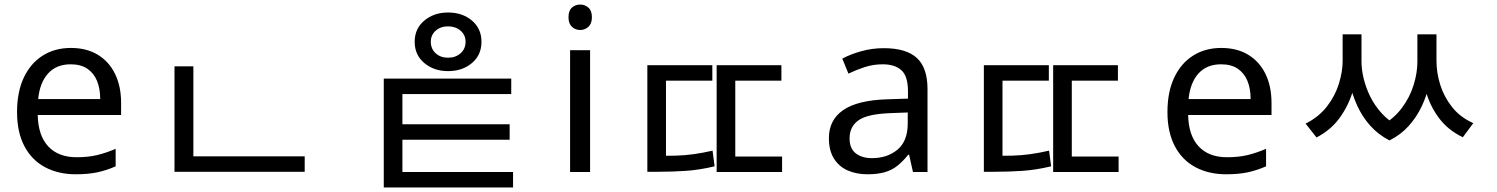

<svg xmlns="http://www.w3.org/2000/svg" viewBox="-20 -757 6587 845"><path d="M292 -546Q361 -546 410.5 -516Q460 -486 486.5 -431.5Q513 -377 513 -304V-251H146Q148 -160 192.5 -112.5Q237 -65 317 -65Q368 -65 407.5 -74.5Q447 -84 489 -102V-25Q448 -7 408 1.5Q368 10 313 10Q237 10 178.5 -21Q120 -52 87.5 -113.5Q55 -175 55 -264Q55 -352 84.5 -415Q114 -478 167.5 -512Q221 -546 292 -546ZM291 -474Q228 -474 191.5 -433.5Q155 -393 148 -321H421Q421 -367 407 -401Q393 -435 364.5 -454.5Q336 -474 291 -474Z M748 -69H1321V-1H748ZM748 -465H831V-43H748Z M1952 -702Q2015 -702 2057 -666.5Q2099 -631 2099 -573Q2099 -515 2057 -479.5Q2015 -444 1952 -444Q1890 -444 1847.5 -479.5Q1805 -515 1805 -573Q1805 -631 1847.5 -666.5Q1890 -702 1952 -702ZM1952 -641Q1919 -641 1897.5 -622Q1876 -603 1876 -573Q1876 -542 1897.5 -522.5Q1919 -503 1952 -503Q1985 -503 2007 -522.5Q2029 -542 2029 -573Q2029 -603 2007 -622Q1985 -641 1952 -641ZM1669 -411H2230V-343H1751V35H1669ZM1669 0H2238V68H1669ZM1688 -210H2223V-142H1688Z M2577 -536V0H2489V-536ZM2534 -737Q2554 -737 2569.5 -723.5Q2585 -710 2585 -681Q2585 -653 2569.5 -639Q2554 -625 2534 -625Q2512 -625 2497 -639Q2482 -653 2482 -681Q2482 -710 2497 -723.5Q2512 -737 2534 -737Z M2829 -470H3115V-402H2911V-38H2829ZM3134 -470H3419V-402H3216V-38H3134ZM3134 -68H3422V0H3134ZM2829 -71H2875Q2916 -71 2954.5 -72Q2993 -73 3033 -78.5Q3073 -84 3116 -94L3125 -25Q3058 -9 2998 -5Q2938 -1 2875 -1H2829Z M3870 -545Q3968 -545 4015 -502Q4062 -459 4062 -365V0H3998L3981 -76H3977Q3954 -47 3929.5 -27.5Q3905 -8 3873.5 1Q3842 10 3797 10Q3749 10 3710.5 -7Q3672 -24 3650 -59.5Q3628 -95 3628 -149Q3628 -229 3691 -272.5Q3754 -316 3885 -320L3976 -323V-355Q3976 -422 3947 -448Q3918 -474 3865 -474Q3823 -474 3785 -461.5Q3747 -449 3714 -433L3687 -499Q3722 -518 3770 -531.5Q3818 -545 3870 -545ZM3896 -259Q3796 -255 3757.5 -227Q3719 -199 3719 -148Q3719 -103 3746.5 -82Q3774 -61 3817 -61Q3885 -61 3930 -98.5Q3975 -136 3975 -214V-262Z M4310 -470H4596V-402H4392V-38H4310ZM4615 -470H4900V-402H4697V-38H4615ZM4615 -68H4903V0H4615ZM4310 -71H4356Q4397 -71 4435.5 -72Q4474 -73 4514 -78.5Q4554 -84 4597 -94L4606 -25Q4539 -9 4479 -5Q4419 -1 4356 -1H4310Z M5355 -546Q5424 -546 5473.5 -516Q5523 -486 5549.5 -431.5Q5576 -377 5576 -304V-251H5209Q5211 -160 5255.5 -112.5Q5300 -65 5380 -65Q5431 -65 5470.5 -74.5Q5510 -84 5552 -102V-25Q5511 -7 5471 1.5Q5431 10 5376 10Q5300 10 5241.5 -21Q5183 -52 5150.5 -113.5Q5118 -175 5118 -264Q5118 -352 5147.5 -415Q5177 -478 5230.5 -512Q5284 -546 5355 -546ZM5354 -474Q5291 -474 5254.5 -433.5Q5218 -393 5211 -321H5484Q5484 -367 5470 -401Q5456 -435 5427.5 -454.5Q5399 -474 5354 -474Z M5889 -606H5954V-489Q5954 -427 5935.5 -361.5Q5917 -296 5877.5 -240.5Q5838 -185 5774 -152L5726 -213Q5784 -242 5820 -288.5Q5856 -335 5872.5 -388.5Q5889 -442 5889 -489ZM5910 -606H5972V-486Q5972 -451 5981.5 -411.5Q5991 -372 6010 -333Q6029 -294 6059.5 -260Q6090 -226 6132 -203L6095 -139Q6045 -165 6010 -204.5Q5975 -244 5953 -292.5Q5931 -341 5920.5 -390.5Q5910 -440 5910 -486ZM6218 -606H6281V-486Q6281 -439 6270.5 -388.5Q6260 -338 6237.5 -290Q6215 -242 6179.5 -202.5Q6144 -163 6095 -139L6057 -203Q6113 -233 6149 -281Q6185 -329 6201.5 -383Q6218 -437 6218 -486ZM6237 -606H6302V-489Q6302 -437 6318.5 -384Q6335 -331 6370.5 -286Q6406 -241 6464 -215L6418 -153Q6353 -184 6313 -237.5Q6273 -291 6255 -356.5Q6237 -422 6237 -489Z"/></svg>

Font: korean15
Style: Book
Weight: 400
Designer: Jelle Bosma - Monotype Design Team
Foundry: Monotype Imaging Inc.
Version: Version 2.003